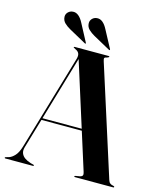

<svg xmlns="http://www.w3.org/2000/svg" viewBox="-135 -978 889 1069"><g transform="rotate(15 310.0 -443.5)"><path d="M135 -270H390L391.5 -259.5H132.5ZM162.5 -3.5Q162.5 -2 161.5 -1Q160.5 0 158.5 0H-1.5Q-3 0 -4.2 -1Q-5.5 -2 -5.5 -3.5Q-5.5 -5.5 -4 -6.2Q-2.5 -7 -1 -7.5L18 -13Q34 -18.5 50 -36Q66 -53.5 77 -90L239 -639Q244.5 -659 239 -670.8Q233.5 -682.5 218 -689Q212.5 -693 209.5 -694Q206.5 -695 206.5 -696.5Q206.5 -698.5 207.8 -699.2Q209 -700 212 -700H407Q409 -700 410.2 -699.2Q411.5 -698.5 411.5 -696.5Q411.5 -695 409 -693.5Q406.5 -692 400.5 -689.5Q388.5 -687.5 386 -682.8Q383.5 -678 388 -664.5L589 -34Q592.5 -22 600.2 -16Q608 -10 619.5 -8.5Q623 -7.5 624.2 -6.5Q625.5 -5.5 625.5 -3.5Q625.5 -2 624.2 -1Q623 0 621 0H400Q398 0 396.8 -1Q395.5 -2 395.5 -3.5Q395.5 -5.5 397 -6Q398.5 -6.5 401.5 -7.5L425.5 -11.5Q438 -14.5 440.8 -21.2Q443.5 -28 439.5 -40L247.5 -647.5L259.5 -673.5L87 -88.5Q81 -68 86.8 -53Q92.5 -38 106.8 -28Q121 -18 141.5 -11.5L157.5 -7.5Q160 -7 161.2 -6Q162.5 -5 162.5 -3.5ZM211.5 -839.5 264.5 -739.5Q266 -737.5 266.2 -736Q266.5 -734.5 265.5 -733.5Q265 -733 263.5 -733Q262 -733 260 -734L163 -787.5Q143.5 -798 128.8 -812Q114 -826 113 -847.5Q112.5 -863.5 124.2 -875Q136 -886.5 153 -887Q169.5 -888 184.5 -875.5Q199.5 -863 211.5 -839.5ZM350.5 -839.5 404 -739.5Q405 -737.5 405.2 -736Q405.5 -734.5 404.5 -733.5Q404 -733 402.5 -733Q401 -733 399 -734L302 -787.5Q283 -798 268 -812.2Q253 -826.5 252.5 -847.5Q252 -863.5 263.5 -875Q275 -886.5 292 -887Q309 -888 323.8 -875.5Q338.5 -863 350.5 -839.5Z"/></g></svg>

Font: Fraunces 120pt SemiBold
Style: Regular
Weight: 600
Version: Version 1.000;[b76b70a41]